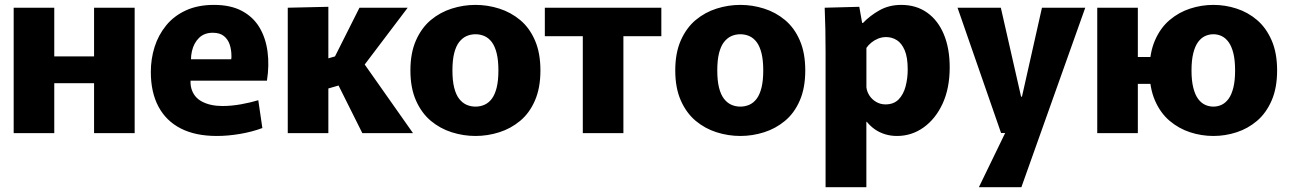

<svg xmlns="http://www.w3.org/2000/svg" viewBox="-20 -552 5345 796"><path d="M36.7 -520H205V-318.3H370V-520H538.3V0H370V-207H205V0H36.7Z M878.8 11.7Q790.2 11.7 729.3 -19.5Q668.5 -50.7 636.9 -110.1Q605.3 -169.5 605.3 -253.7Q605.3 -308 620.9 -357.4Q636.5 -406.8 668.8 -446.5Q701.2 -486.2 750.7 -508.9Q800.2 -531.7 867.3 -531.7Q936.3 -531.7 983.2 -506.6Q1030 -481.5 1055.9 -437.9Q1081.8 -394.3 1089.2 -337.6Q1096.7 -280.8 1086.7 -217.5H694.5L785.3 -284.8Q762.7 -224.2 773.1 -186.2Q783.5 -148.3 818.2 -130.4Q852.8 -112.5 902.3 -112.5Q939.5 -112.5 979.6 -119.7Q1019.7 -127 1050.8 -136.5L1067.7 -21.2Q1025.3 -5.3 975.1 3.2Q924.8 11.7 878.8 11.7ZM695.5 -306.3H938.5Q939.5 -310.7 939.5 -313.7Q939.5 -316.7 939.5 -319.5Q939.5 -344.8 932.5 -366.6Q925.5 -388.3 908.6 -402.3Q891.7 -416.2 862 -416.2Q826.8 -416.2 805 -394.8Q783.2 -373.3 775.6 -339.3Q768 -305.3 775.3 -268.3Z M1173 -520 1341.3 -523.8V-310.2L1404.3 -328.3L1352.8 -286.3L1470.3 -520H1670.2L1461.7 -244.5L1461.3 -328.2L1692.3 0H1482.2L1352.2 -260.3L1427.7 -210.3L1341.3 -185.2V0H1173Z M1951.3 11.7Q1901.2 11.7 1853 -3.6Q1804.8 -18.8 1766.2 -51Q1727.7 -83.2 1704.6 -135.3Q1681.5 -187.3 1681.5 -260Q1681.5 -332.7 1704.6 -384.7Q1727.7 -436.8 1766.2 -469Q1804.8 -501.2 1853 -516.4Q1901.2 -531.7 1951.3 -531.7Q2001.5 -531.7 2049.7 -516.4Q2097.8 -501.2 2136.5 -469Q2175.2 -436.8 2197.8 -384.7Q2220.5 -332.7 2220.5 -260Q2220.5 -187.3 2197.8 -135.3Q2175.2 -83.2 2136.5 -51Q2097.8 -18.8 2049.7 -3.6Q2001.5 11.7 1951.3 11.7ZM1951.3 -110Q1971.5 -110 1988.9 -117.8Q2006.3 -125.7 2019.1 -142.7Q2031.8 -159.7 2039.1 -188.7Q2046.3 -217.7 2046.3 -260Q2046.3 -302.3 2039.1 -331.3Q2031.8 -360.3 2019.1 -377.3Q2006.3 -394.3 1988.9 -402.2Q1971.5 -410 1951.3 -410Q1931.2 -410 1913.8 -402.2Q1896.5 -394.3 1883.3 -377.3Q1870.2 -360.3 1862.9 -331.3Q1855.7 -302.3 1855.7 -260Q1855.7 -217.7 1862.9 -188.7Q1870.2 -159.7 1883.3 -142.7Q1896.5 -125.7 1913.8 -117.8Q1931.2 -110 1951.3 -110Z M2396.2 0V-520H2564.5V0ZM2238.8 -402V-520H2721.8V-402Z M3049.3 11.7Q2999.2 11.7 2951 -3.6Q2902.8 -18.8 2864.2 -51Q2825.7 -83.2 2802.6 -135.3Q2779.5 -187.3 2779.5 -260Q2779.5 -332.7 2802.6 -384.7Q2825.7 -436.8 2864.2 -469Q2902.8 -501.2 2951 -516.4Q2999.2 -531.7 3049.3 -531.7Q3099.5 -531.7 3147.7 -516.4Q3195.8 -501.2 3234.5 -469Q3273.2 -436.8 3295.8 -384.7Q3318.5 -332.7 3318.5 -260Q3318.5 -187.3 3295.8 -135.3Q3273.2 -83.2 3234.5 -51Q3195.8 -18.8 3147.7 -3.6Q3099.5 11.7 3049.3 11.7ZM3049.3 -110Q3069.5 -110 3086.9 -117.8Q3104.3 -125.7 3117.1 -142.7Q3129.8 -159.7 3137.1 -188.7Q3144.3 -217.7 3144.3 -260Q3144.3 -302.3 3137.1 -331.3Q3129.8 -360.3 3117.1 -377.3Q3104.3 -394.3 3086.9 -402.2Q3069.5 -410 3049.3 -410Q3029.2 -410 3011.8 -402.2Q2994.5 -394.3 2981.3 -377.3Q2968.2 -360.3 2960.9 -331.3Q2953.7 -302.3 2953.7 -260Q2953.7 -217.7 2960.9 -188.7Q2968.2 -159.7 2981.3 -142.7Q2994.5 -125.7 3011.8 -117.8Q3029.2 -110 3049.3 -110Z M3402.7 -336.7Q3402.7 -382.2 3401.8 -431.1Q3400.8 -480 3399 -520L3542.5 -523.8L3554.3 -456.8H3557.8Q3586.8 -487.3 3626.5 -509.5Q3666.2 -531.7 3716.3 -531.7Q3778.7 -531.7 3823.8 -499.6Q3869 -467.5 3893.2 -409.2Q3917.3 -351 3917.3 -272.5Q3917.3 -186.5 3888.1 -122.8Q3858.8 -59.2 3809.2 -23.8Q3759.7 11.7 3698.7 11.7Q3672.2 11.7 3648.9 4.4Q3625.7 -2.8 3607.1 -15.8Q3588.5 -28.8 3573.7 -47H3571.8V224H3402.7ZM3651 -119.2Q3685.3 -119.2 3705.4 -139.7Q3725.5 -160.3 3734.3 -193.3Q3743.2 -226.3 3743.2 -264.2Q3743.2 -314.7 3730.6 -343.9Q3718 -373.2 3697.8 -385.8Q3677.5 -398.3 3653.7 -398.3Q3636.7 -398.3 3620.9 -392.1Q3605.2 -385.8 3592.6 -375.6Q3580 -365.3 3572 -353.3V-190Q3574 -172 3584.6 -155.7Q3595.2 -139.5 3612.7 -129.3Q3630.2 -119.2 3651 -119.2Z M4151.7 -9.8 4210.7 -123.7 4299.8 -520H4479.3L4214.5 224H4038.3ZM3949.8 -520H4129.3L4213.2 -151.3H4256.3L4251.5 -0.5H4130.3Z M5010.5 11.7Q4961.2 11.7 4914.2 -3.6Q4867.3 -18.8 4829.2 -51Q4791 -83.2 4768.3 -135.3Q4745.7 -187.3 4745.7 -260Q4745.7 -332.7 4768.3 -384.7Q4791 -436.8 4829.2 -469Q4867.3 -501.2 4914.2 -516.4Q4961.2 -531.7 5010.5 -531.7Q5059.8 -531.7 5106.7 -516.4Q5153.7 -501.2 5191.5 -469Q5229.3 -436.8 5252 -384.7Q5274.7 -332.7 5274.7 -260Q5274.7 -187.3 5252 -135.3Q5229.3 -83.2 5191.5 -51Q5153.7 -18.8 5106.7 -3.6Q5059.8 11.7 5010.5 11.7ZM4529 0V-520H4697.3V0ZM4658.7 -204.3V-315.7H4802.5V-204.3ZM5010.5 -110Q5029 -110 5045.2 -117.8Q5061.3 -125.7 5073.7 -142.7Q5086 -159.7 5093.3 -188.7Q5100.5 -217.7 5100.5 -260Q5100.5 -302.3 5093.3 -331.3Q5086 -360.3 5073.7 -377.3Q5061.3 -394.3 5045.2 -402.2Q5029 -410 5010.5 -410Q4992 -410 4975.5 -402.2Q4959 -394.3 4946.7 -377.3Q4934.3 -360.3 4927.1 -331.3Q4919.8 -302.3 4919.8 -260Q4919.8 -217.7 4927.1 -188.7Q4934.3 -159.7 4946.7 -142.7Q4959 -125.7 4975.5 -117.8Q4992 -110 5010.5 -110Z"/></svg>

Font: Murecho Thin
Style: Regular
Weight: 100
Designer: Neil Summerour
Foundry: Positype
Version: Version 1.010